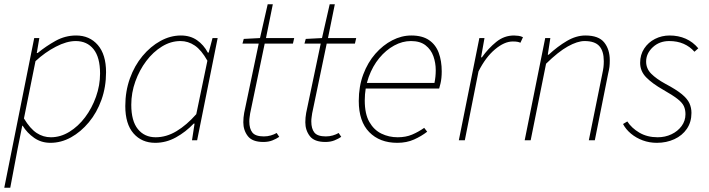

<svg xmlns="http://www.w3.org/2000/svg" viewBox="-20 -656 3318 898"><path d="M0 222 140 -478H164L152 -408H156Q195 -440 240 -465Q285 -490 336 -490Q399 -490 437.5 -445.5Q476 -401 476 -318Q476 -249 454.5 -189Q433 -129 395.5 -84Q358 -39 312 -13.5Q266 12 216 12Q173 12 140 -11Q107 -34 86 -68H84L62 42L28 222ZM218 -14Q263 -14 304.5 -39.5Q346 -65 378 -107.5Q410 -150 429 -203.5Q448 -257 448 -312Q448 -388 417.5 -426Q387 -464 334 -464Q292 -464 241 -437.5Q190 -411 146 -370L92 -102Q121 -54 151.5 -34Q182 -14 218 -14Z M706 12Q643 12 604.5 -32Q566 -76 566 -160Q566 -229 587.5 -289Q609 -349 646.5 -394Q684 -439 730.5 -464.5Q777 -490 826 -490Q870 -490 901.5 -468Q933 -446 952 -410H956L974 -478H998L902 0H878L890 -78H886Q849 -39 803 -13.5Q757 12 706 12ZM708 -14Q758 -14 805.5 -42.5Q853 -71 898 -122L950 -372Q922 -422 891 -443Q860 -464 824 -464Q779 -464 737.5 -438.5Q696 -413 664 -370.5Q632 -328 613 -275Q594 -222 594 -166Q594 -90 625 -52Q656 -14 708 -14Z M1212 8Q1160 8 1139 -19.5Q1118 -47 1118 -84Q1118 -96 1119 -106Q1120 -116 1122 -128L1190 -452H1114L1120 -474L1196 -478L1232 -636H1256L1224 -478H1356L1350 -452H1218L1150 -126Q1149 -117 1147.5 -108Q1146 -99 1146 -88Q1146 -54 1160.5 -36Q1175 -18 1214 -18Q1231 -18 1246.5 -22.5Q1262 -27 1274 -34L1286 -16Q1273 -7 1254.5 0.5Q1236 8 1212 8Z M1502 8Q1450 8 1429 -19.5Q1408 -47 1408 -84Q1408 -96 1409 -106Q1410 -116 1412 -128L1480 -452H1404L1410 -474L1486 -478L1522 -636H1546L1514 -478H1646L1640 -452H1508L1440 -126Q1439 -117 1437.5 -108Q1436 -99 1436 -88Q1436 -54 1450.5 -36Q1465 -18 1504 -18Q1521 -18 1536.5 -22.5Q1552 -27 1564 -34L1576 -16Q1563 -7 1544.5 0.5Q1526 8 1502 8Z M1838 12Q1756 12 1707 -38Q1658 -88 1658 -184Q1658 -252 1679 -308Q1700 -364 1735.5 -404.5Q1771 -445 1814.5 -467.5Q1858 -490 1904 -490Q1955 -490 1986.5 -468.5Q2018 -447 2032 -409Q2046 -371 2046 -322Q2046 -306 2044.5 -291.5Q2043 -277 2040 -264.5Q2037 -252 2034 -242H1682L1688 -268H2012Q2015 -283 2016.5 -297.5Q2018 -312 2018 -328Q2018 -362 2007 -393Q1996 -424 1970.5 -444Q1945 -464 1902 -464Q1862 -464 1823.5 -443Q1785 -422 1754 -384.5Q1723 -347 1704.5 -296Q1686 -245 1686 -186Q1686 -123 1707.5 -85.5Q1729 -48 1764 -31Q1799 -14 1840 -14Q1878 -14 1907.5 -26.5Q1937 -39 1964 -58L1978 -40Q1951 -19 1916.5 -3.5Q1882 12 1838 12Z M2126 0 2222 -478H2246L2230 -388H2234Q2264 -430 2301 -460Q2338 -490 2384 -490Q2393 -490 2404.5 -488.5Q2416 -487 2426 -482L2414 -456Q2408 -459 2400 -460.5Q2392 -462 2378 -462Q2339 -462 2295 -425Q2251 -388 2218 -322L2154 0Z M2434 0 2530 -478H2554L2542 -400H2546Q2588 -439 2631.5 -464.5Q2675 -490 2718 -490Q2780 -490 2806 -457.5Q2832 -425 2832 -374Q2832 -356 2830.5 -343.5Q2829 -331 2824 -310L2762 0H2734L2796 -306Q2801 -329 2802.5 -342Q2804 -355 2804 -370Q2804 -417 2783 -440.5Q2762 -464 2714 -464Q2681 -464 2636 -439Q2591 -414 2534 -358L2462 0Z M3052 12Q3017 12 2986 0.5Q2955 -11 2931 -31Q2907 -51 2894 -76L2914 -88Q2934 -57 2970.5 -35.5Q3007 -14 3056 -14Q3091 -14 3120.5 -28Q3150 -42 3168 -66.5Q3186 -91 3186 -122Q3186 -143 3178.5 -159.5Q3171 -176 3148.5 -193.5Q3126 -211 3082 -236Q3031 -265 3002.5 -294Q2974 -323 2974 -362Q2974 -400 2993 -429Q3012 -458 3043.5 -474Q3075 -490 3112 -490Q3153 -490 3187 -475Q3221 -460 3246 -430L3228 -414Q3207 -438 3177.5 -451Q3148 -464 3110 -464Q3064 -464 3033 -435Q3002 -406 3002 -368Q3002 -335 3026 -311Q3050 -287 3092 -264Q3143 -237 3169 -215.5Q3195 -194 3204.5 -173Q3214 -152 3214 -128Q3214 -85 3192.5 -53.5Q3171 -22 3134 -5Q3097 12 3052 12Z"/></svg>

Font: Source Sans 3
Style: Italic
Weight: 200
Italic angle: -11°
Designer: Paul D. Hunt
Foundry: Adobe
Version: Version 3.046;hotconv 1.0.118;makeotfexe 2.5.65603